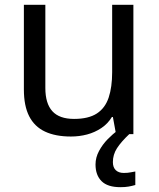

<svg xmlns="http://www.w3.org/2000/svg" viewBox="-20 -556 658 796"><path d="M533 -536V0H461L448 -71H444Q427 -43 400 -25Q373 -7 341 1.5Q309 10 274 10Q210 10 166.5 -10.5Q123 -31 101 -74Q79 -117 79 -185V-536H168V-191Q168 -127 197 -95Q226 -63 287 -63Q347 -63 381.5 -85.5Q416 -108 430.5 -151.5Q445 -195 445 -257V-536ZM448 116Q448 138 460 149.5Q472 161 493 161Q510 161 521.5 158.5Q533 156 541 155V211Q527 215 513 217.5Q499 220 479 220Q426 220 401 195Q376 170 376 126Q376 97 390.5 70Q405 43 426.5 21Q448 -1 468 -15L516 0Q482 32 465 58.5Q448 85 448 116Z"/></svg>

Font: Noto Sans Armenian
Style: Regular
Weight: 400
Designer: Monotype Design Team
Foundry: Monotype Imaging Inc.
Version: Version 2.007